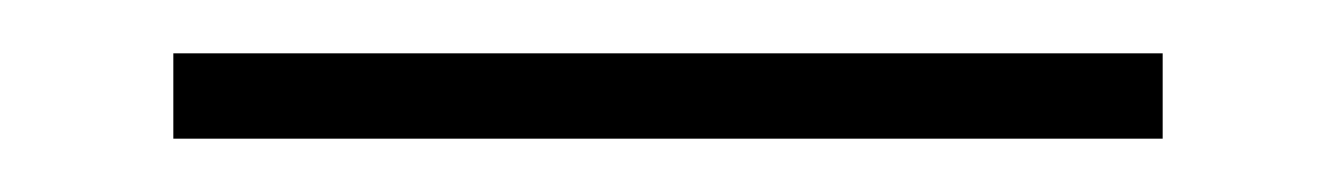

<svg xmlns="http://www.w3.org/2000/svg" viewBox="-20 -20 501 72"><path d="M45 32V0H416V32Z"/></svg>

Font: Encode Sans SC Condensed Thin
Style: Regular
Weight: 100
Width: 3
Designer: Multiple Designers
Foundry: Impallari Type
Version: Version 3.002